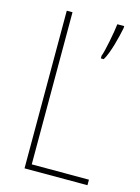

<svg xmlns="http://www.w3.org/2000/svg" viewBox="-110 -777 611 840"><g transform="rotate(15 195.5 -357.0)"><path d="M86 0H371V-25H112V-714H86ZM346 -705V-714H315C312 -682 293 -583 284 -563V-551H297C319 -586 338 -665 346 -705Z"/></g></svg>

Font: Noto Sans Thai Cond Thin
Style: Regular
Weight: 100
Width: 3
Designer: Monotype Design Team
Foundry: Monotype Imaging Inc.
Version: Version 2.002